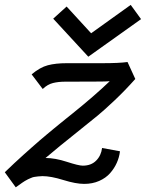

<svg xmlns="http://www.w3.org/2000/svg" viewBox="-36 -760 605 796"><path d="M330.1 -524.9 184.6 -682.6 240.2 -732.9 341.8 -622.1 505.9 -739.7 548.8 -680.7ZM141.1 -391.1 95.2 -451.7Q129.9 -481 162.4 -489.5Q194.8 -498 240.7 -498H386.7Q459 -498 492.7 -502.9L524.9 -432.6Q482.9 -385.3 438.7 -343.5Q394.5 -301.8 368.2 -280.3Q341.8 -258.8 282.2 -210.9Q209.5 -153.3 152.8 -105Q192.4 -105 241.2 -89.1Q290 -73.2 307.1 -73.2Q341.8 -73.2 362.5 -94Q383.3 -114.7 387.2 -146.5L461.4 -132.8Q458.5 -107.9 448.2 -85Q438 -62 420.4 -42Q402.8 -22 375 -9.8Q347.2 2.4 313 2.4Q278.3 2.4 226.6 -13.7Q174.8 -29.8 140.1 -29.8Q130.9 -29.8 121.8 -28.6Q112.8 -27.3 106.7 -26.6Q100.6 -25.9 92 -22Q83.5 -18.1 80.1 -16.8Q76.7 -15.6 66.9 -9.5Q57.1 -3.4 55.7 -2.2Q54.2 -1 42.5 7.3Q30.8 15.6 29.3 16.6L-16.1 -45.9Q4.4 -65.4 23.4 -83.5Q42.5 -101.6 61.5 -118.4Q80.6 -135.3 95.2 -148.4Q109.9 -161.6 128.4 -177.5Q147 -193.4 157.5 -202.1Q168 -210.9 187 -226.6Q206.1 -242.2 212.9 -247.8Q219.7 -253.4 239.7 -269.5Q259.8 -285.6 264.2 -289.1Q356.4 -363.3 418.9 -423.3Q399.9 -421.9 379.4 -421.9Q355.5 -421.9 306.6 -421.6Q257.8 -421.4 234.9 -421.4Q206.1 -421.4 183.6 -415.8Q161.1 -410.2 141.1 -391.1Z"/></svg>

Font: Fantasque Sans Mono
Style: Italic
Weight: 400
Italic angle: -11°
Monospace: yes
Designer: Jany Belluz
Version: Version 1.8.0 ; ttfautohint (v1.8.2)